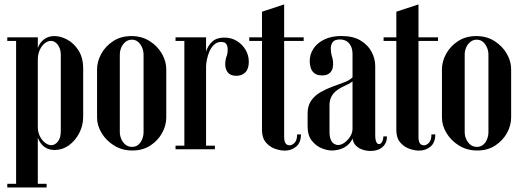

<svg xmlns="http://www.w3.org/2000/svg" viewBox="-20 -660 2317 849"><path d="M51.2 -495H147.2V168.8H51.2ZM12.2 152.8H51.2V168.8H12.2ZM12.2 -495H51.2V-479H12.2ZM139.5 -397Q139.5 -431.8 150 -454.6Q160.5 -477.5 178.8 -489Q197 -500.5 220 -500.5Q248 -500.5 277.4 -484.8Q306.8 -469 327.2 -437Q347.8 -405 347.8 -356V-144Q347.8 -104.5 330.1 -70.9Q312.5 -37.2 284.1 -17Q255.8 3.2 221.8 3.2Q195 3.2 176.6 -10.2Q158.2 -23.8 148.9 -47Q139.5 -70.2 139.5 -98.8ZM147.2 -98.2Q147.2 -75.2 156.5 -57Q165.8 -38.8 179.8 -28.4Q193.8 -18 206.8 -18Q223 -18 235.9 -34Q248.8 -50 248.8 -80.5V-417.2Q248.8 -437 242 -451Q235.2 -465 225.5 -472.1Q215.8 -479.2 204.8 -479.2Q191.8 -479.2 178.2 -468.9Q164.8 -458.5 156 -439.5Q147.2 -420.5 147.2 -395.8ZM147.2 152.8H186.2V168.8H147.2Z M409.2 -140.5Q409.2 -105.2 429.2 -71.9Q449.2 -38.5 484.5 -16.5Q519.8 5.5 565.5 5.5Q611.2 5.5 644.9 -16.5Q678.5 -38.5 696.9 -72Q715.2 -105.5 715.2 -140.5V-353.8Q715.2 -389 695.8 -422.8Q676.2 -456.5 641.5 -478.5Q606.8 -500.5 561 -500.5Q514.5 -500.5 480.4 -478.1Q446.2 -455.8 427.8 -422Q409.2 -388.2 409.2 -353.8ZM509.8 -418Q509.8 -434.2 516 -449.2Q522.2 -464.2 534.4 -474.4Q546.5 -484.5 563.2 -484.5Q579.5 -484.5 591 -474.4Q602.5 -464.2 608.6 -449.2Q614.8 -434.2 614.8 -418V-76.2Q614.8 -60.2 609 -45.1Q603.2 -30 591.8 -20.2Q580.2 -10.5 564 -10.5Q547.2 -10.5 535.1 -20.2Q523 -30 516.4 -45.1Q509.8 -60.2 509.8 -76.2Z M882.8 -240.5V-373.2Q882.8 -403.8 891 -431.1Q899.2 -458.5 918.6 -476.1Q938 -493.8 971.5 -493.8Q1003.2 -493.8 1027.5 -478.8Q1051.8 -463.8 1066 -439.6Q1080.2 -415.5 1080.2 -386.8Q1080.2 -355.2 1064.8 -340Q1049.2 -324.8 1025.2 -324.8Q999.5 -324.8 987.9 -339.1Q976.2 -353.5 975.9 -374.9Q975.5 -396.2 983.8 -416.2Q986.8 -427.2 986.9 -441Q987 -454.8 981 -464.6Q975 -474.5 957.8 -474.5Q939.5 -474.5 926.8 -462.5Q914 -450.5 906.2 -432.6Q898.5 -414.8 894.9 -396.2Q891.2 -377.8 891.2 -365V-240.5ZM795.2 0V-495H891.2V0ZM891.2 0V-16H930.2V0ZM756.2 0V-16H795.2V0ZM756.2 -479V-495H795.2V-479Z M1138.5 -608.2 1236.5 -640.5V-54.5Q1236.5 -34.8 1242.8 -26.1Q1249 -17.5 1260.8 -17.5Q1271.8 -17.5 1282.8 -28.8Q1293.8 -40 1293.8 -65.8H1310.8Q1310.8 -29.2 1289.4 -11.6Q1268 6 1239 6Q1219.8 6 1196.4 -2Q1173 -10 1155.8 -30.1Q1138.5 -50.2 1138.5 -85.2ZM1236.5 -479V-495H1322.8V-479ZM1082.2 -479V-495H1138.5V-479Z M1349.5 -389.2Q1349.5 -376.8 1353.5 -361.8Q1357.5 -346.8 1369.5 -336.6Q1381.5 -326.5 1404.5 -326.5Q1425.2 -326.5 1436.4 -335.8Q1447.5 -345 1450.9 -358.8Q1454.2 -372.5 1452.6 -387.8Q1451 -403 1446.5 -415Q1443.5 -426.5 1442.8 -443.2Q1442 -460 1450.4 -472.8Q1458.8 -485.5 1483.2 -485.5Q1500 -485.5 1512.2 -478.1Q1524.5 -470.8 1531.6 -456.2Q1538.8 -441.8 1538.8 -420.5V-54.8Q1538.8 -35 1549.6 -21Q1560.5 -7 1578.9 0.2Q1597.2 7.5 1618.8 7.5Q1652 7.5 1671.6 -10Q1691.2 -27.5 1691.2 -57H1675.2Q1675.2 -44.8 1669.9 -33.8Q1664.5 -22.8 1655.8 -22.8Q1648.5 -22.8 1643.9 -32.4Q1639.2 -42 1639.2 -63.2V-368Q1639.2 -400.2 1623.2 -430.8Q1607.2 -461.2 1574.1 -481Q1541 -500.8 1489.8 -500.8Q1445.8 -500.8 1414.1 -485.4Q1382.5 -470 1366 -444.8Q1349.5 -419.5 1349.5 -389.2ZM1538.8 -318Q1526.2 -305.2 1502.2 -296.1Q1478.2 -287 1450.6 -277Q1423 -267 1397.6 -252.5Q1372.2 -238 1356.2 -215.4Q1340.2 -192.8 1340.2 -157.8V-101.5Q1340.2 -61 1358.9 -37.8Q1377.5 -14.5 1402.4 -4.5Q1427.2 5.5 1446.8 5.5Q1473.5 5.5 1496.2 -4.9Q1519 -15.2 1533 -36.2Q1547 -57.2 1547 -87L1556 -61.5V-318ZM1538.8 -300V-91Q1538.8 -72.2 1528.2 -55.9Q1517.8 -39.5 1503.2 -29.1Q1488.8 -18.8 1475.2 -18.8Q1466 -18.8 1457 -24.2Q1448 -29.8 1442.5 -42.9Q1437 -56 1437 -77.5V-194Q1437 -216 1445 -231.6Q1453 -247.2 1465.5 -257.4Q1478 -267.5 1492.2 -274.6Q1506.5 -281.8 1518.6 -287.5Q1530.8 -293.2 1538.8 -300Z M1732.5 -608.2 1830.5 -640.5V-54.5Q1830.5 -34.8 1836.8 -26.1Q1843 -17.5 1854.8 -17.5Q1865.8 -17.5 1876.8 -28.8Q1887.8 -40 1887.8 -65.8H1904.8Q1904.8 -29.2 1883.4 -11.6Q1862 6 1833 6Q1813.8 6 1790.4 -2Q1767 -10 1749.8 -30.1Q1732.5 -50.2 1732.5 -85.2ZM1830.5 -479V-495H1916.8V-479ZM1676.2 -479V-495H1732.5V-479Z M1934.2 -140.5Q1934.2 -105.2 1954.2 -71.9Q1974.2 -38.5 2009.5 -16.5Q2044.8 5.5 2090.5 5.5Q2136.2 5.5 2169.9 -16.5Q2203.5 -38.5 2221.9 -72Q2240.2 -105.5 2240.2 -140.5V-353.8Q2240.2 -389 2220.8 -422.8Q2201.2 -456.5 2166.5 -478.5Q2131.8 -500.5 2086 -500.5Q2039.5 -500.5 2005.4 -478.1Q1971.2 -455.8 1952.8 -422Q1934.2 -388.2 1934.2 -353.8ZM2034.8 -418Q2034.8 -434.2 2041 -449.2Q2047.2 -464.2 2059.4 -474.4Q2071.5 -484.5 2088.2 -484.5Q2104.5 -484.5 2116 -474.4Q2127.5 -464.2 2133.6 -449.2Q2139.8 -434.2 2139.8 -418V-76.2Q2139.8 -60.2 2134 -45.1Q2128.2 -30 2116.8 -20.2Q2105.2 -10.5 2089 -10.5Q2072.2 -10.5 2060.1 -20.2Q2048 -30 2041.4 -45.1Q2034.8 -60.2 2034.8 -76.2Z"/></svg>

Font: Emberly Black
Style: Regular
Weight: 900
Designer: Rajesh Rajput
Foundry: Rajesh Rajput
Version: Version 1.000